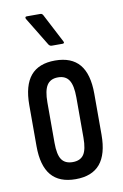

<svg xmlns="http://www.w3.org/2000/svg" viewBox="-81 -743 509 797"><g transform="rotate(-10 173.0 -344.5)"><path d="M173 6Q104 6 70 -34.5Q36 -75 36 -157V-330Q36 -413 70 -453.5Q104 -494 173 -494Q242 -494 276 -453.5Q310 -413 310 -330V-157Q310 -75 276 -34.5Q242 6 173 6ZM173 -66Q205 -66 219.5 -87Q234 -108 234 -158V-328Q234 -378 219.5 -400.5Q205 -423 173 -423Q141 -423 126.5 -400.5Q112 -378 112 -328V-158Q112 -108 126.5 -87Q141 -66 173 -66ZM171 -557Q163 -557 158 -564L85 -684Q82 -689 83.5 -692Q85 -695 89 -695H147Q154 -695 158 -688L221 -567Q224 -562 222.5 -559.5Q221 -557 216 -557Z"/></g></svg>

Font: Sofia Sans Extra Condensed Medium
Style: Regular
Weight: 500
Version: Version 4.100